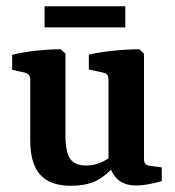

<svg xmlns="http://www.w3.org/2000/svg" viewBox="-20 -588 560 616"><path d="M357 -68Q331 -33 297 -12.5Q263 8 207 8Q141 8 109 -27.5Q77 -63 77 -138V-333Q77 -350 60 -355L19 -364V-412Q54 -421 97 -425.5Q140 -430 175 -430L190 -416V-154Q190 -99 205.5 -78Q221 -57 256 -57Q280 -57 302 -66Q324 -75 344 -92ZM499 -7Q486 -3 462 2Q438 7 417 7Q378 7 356.5 -13.5Q335 -34 328 -71V-334Q328 -352 311 -355L265 -365V-413Q302 -421 346 -425.5Q390 -430 427 -430L442 -416V-78Q442 -66 447 -61.5Q452 -57 461 -56L499 -51ZM123 -568H382V-500H123Z"/></svg>

Font: Rasa SemiBold
Style: Regular
Weight: 600
Designer: Anna Giedrys (Yrsa+Rasa design), David Brezina (Yrsa art-direction, Rasa art-direction, design)
Foundry: Rosetta Type Foundry
Version: Version 2.004